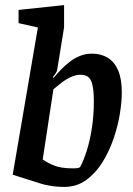

<svg xmlns="http://www.w3.org/2000/svg" viewBox="-20 -724 524 755"><path d="M233 11Q202 11 174.5 6Q147 1 134 -4L30 -37L129 -616L53 -633V-685L232 -704V-617L205 -450Q204 -443 198.5 -435Q193 -427 188 -421L191 -418Q204 -434 220 -450.5Q236 -467 255 -481.5Q274 -496 295.5 -504.5Q317 -513 341 -513Q377 -513 403.5 -497Q430 -481 444.5 -447.5Q459 -414 459 -359Q459 -325 451.5 -277.5Q444 -230 427 -180Q410 -130 383.5 -87Q357 -44 319.5 -16.5Q282 11 233 11ZM266 -62Q279 -62 285 -63Q291 -64 295 -67Q309 -93 321.5 -132.5Q334 -172 341.5 -221.5Q349 -271 349 -325Q349 -369 343 -392Q337 -415 325.5 -422.5Q314 -430 295 -430Q278 -430 258.5 -421Q239 -412 221.5 -398.5Q204 -385 190 -373L148 -97Q166 -84 193 -73Q220 -62 266 -62Z"/></svg>

Font: Faustina SemiBold
Style: Italic
Weight: 600
Italic angle: -8°
Designer: Alfonso Garcia
Foundry: http://www.omnibus-type.com
Version: Version 1.200